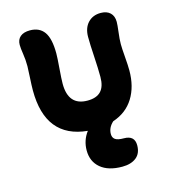

<svg xmlns="http://www.w3.org/2000/svg" viewBox="-119 -726 895 1009"><g transform="rotate(-15 328.5 -221.0)"><path d="M421.9 188Q345.7 188 304 152.8Q262.2 117.7 262.2 57.1Q262.2 2.4 294.9 -41Q70.8 -62.5 70.8 -320.8Q70.8 -346.7 73.5 -391.6Q76.2 -436.5 76.2 -451.2Q76.2 -487.8 71 -519.5Q65.9 -551.3 65.9 -569.8Q65.9 -598.6 84.5 -614.3Q103 -629.9 137.2 -629.9Q188.5 -629.9 214.4 -593.8Q240.2 -557.6 240.2 -477.1Q240.2 -454.1 235.6 -396.5Q231 -338.9 231 -314Q231 -194.8 335 -194.8Q384.3 -194.8 408.2 -220.2Q432.1 -245.6 432.1 -297.9Q432.1 -342.8 428 -409.7Q423.8 -476.6 423.8 -517.1Q423.8 -565.4 450.2 -593.8Q476.6 -622.1 520 -622.1Q552.7 -622.1 571.3 -604.5Q589.8 -586.9 589.8 -555.2Q589.8 -539.1 585 -500.5Q580.1 -461.9 580.1 -436Q580.1 -413.6 584 -366Q587.9 -318.4 587.9 -291Q587.9 -203.6 549.6 -141.8Q511.2 -80.1 437 -55.2Q407.2 -28.3 407.2 6.8Q407.2 26.4 420.7 36.1Q434.1 45.9 467.8 45.9Q525.9 45.9 525.9 99.1Q525.9 143.6 497.6 165.8Q469.2 188 421.9 188Z"/></g></svg>

Font: Shantell Sans Irregular
Style: Bold
Weight: 700
Designer: Stephen Nixon, Anya Danilova, Shantell Martin
Foundry: Arrow Type
Version: Version 1.006;[9816181b4]